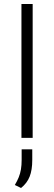

<svg xmlns="http://www.w3.org/2000/svg" viewBox="-20 -688 270 958"><path d="M87 0V-668H143V0ZM85 250 54 235Q66 215 73.5 196.5Q81 178 84.5 157Q88 136 88 110V57H141V110Q141 160 128 193Q115 226 85 250Z"/></svg>

Font: Gantari Light
Style: Regular
Weight: 300
Designer: Anugrah Pasau
Foundry: Lafontype
Version: Version 1.000; ttfautohint (v1.8.3)